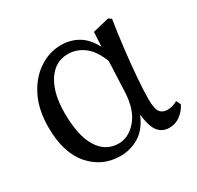

<svg xmlns="http://www.w3.org/2000/svg" viewBox="-115 -611 771 753"><g transform="rotate(-30 271.0 -234.0)"><path d="M123 -243Q123 -140 156 -86.5Q189 -33 248 -33Q293 -33 329 -74.5Q365 -116 369 -194L375 -333Q354 -388 321 -412.5Q288 -437 249 -437Q191 -437 157 -384.5Q123 -332 123 -243ZM230 13Q148 13 94 -48.5Q40 -110 40 -225Q40 -305 68.5 -362Q97 -419 143.5 -450Q190 -481 243 -481Q287 -481 321.5 -460Q356 -439 378 -395L382 -461L456 -479L469 -470Q459 -408 451.5 -343Q444 -278 439.5 -220.5Q435 -163 435 -125Q435 -82 446 -67Q457 -52 479 -52Q504 -52 525 -65L535 -45Q524 -21 501.5 -4Q479 13 451 13Q422 13 403 -7.5Q384 -28 376 -89Q354 -35 315 -11Q276 13 230 13Z"/></g></svg>

Font: Source Serif 4 Subhead
Style: Regular
Weight: 400
Designer: Frank Grießhammer
Foundry: Adobe Systems Incorporated
Version: Version 4.004;hotconv 1.0.117;makeotfexe 2.5.65602